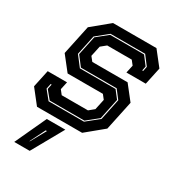

<svg xmlns="http://www.w3.org/2000/svg" viewBox="-225 -825 1101 1216"><g transform="rotate(30 325.5 -217.5)"><path d="M86 0 5 -103 32 -229H173.5L161 -172L185 -141.5H377L414 -172L430.5 -249L406.5 -279.5H148.5L67.5 -382.5L113 -597L238 -700H555.5L636.5 -597L609.5 -471H468L480.5 -528L456.5 -558.5H277L239.5 -528L223 -451.5L247.5 -421H505.5L586.5 -318L541 -103L416 0ZM132 -67H391L478.5 -137.5L511 -293L464.5 -353.5H203L150.5 -422L180 -562L259.5 -626H507.5L554.5 -564.5L548 -532.5H555L562 -566.5L511.5 -633H258.5L173.5 -564L143 -420L199.5 -346.5H460.5L503.5 -291L471.5 -139.5L390 -74H136L88.5 -132L96 -168H89L81 -130ZM72.5 265 178.5 36H314L185.5 265ZM153.5 212H156.5L217.5 102H208.5Z"/></g></svg>

Font: Tourney ExtraBold
Style: Italic
Weight: 800
Italic angle: -12°
Version: Version 1.015